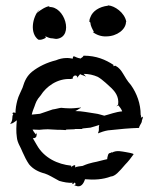

<svg xmlns="http://www.w3.org/2000/svg" viewBox="-20 -668 575 707"><path d="M17 -212 18 -211C19 -213 20 -214 21 -213C23 -211 37 -221 42 -225C40 -205 39 -182 42 -163C44 -141 56 -127 63 -108C70 -92 78 -76 87 -63C101 -46 121 -35 145 -29C160 -24 174 -15 198 -2C215 3 231 6 248 5C247 6 246 8 245 9H250L255 4C255 4 260 9 258 11C257 13 254 14 253 15C255 15 258 15 259 16C278 24 288 8 293 -8C327 -5 359 -7 388 -18C404 -19 418 -35 441 -62C452 -73 463 -87 472 -100C472 -103 450 -107 443 -108C428 -110 411 -116 392 -106C391 -106 389 -108 389 -108H388C389 -107 389 -106 389 -105C387 -105 381 -106 378 -98C377 -94 374 -85 375 -82C368 -80 360 -79 350 -76C331 -70 316 -71 284 -57C279 -56 260 -55 256 -51C257 -53 257 -56 257 -58C257 -61 252 -60 246 -56C245 -55 244 -53 243 -52C243 -54 243 -56 242 -58C193 -63 142 -86 115 -135C110 -143 105 -152 101 -159C110 -159 115 -163 115 -172C115 -175 116 -178 116 -180C115 -178 114 -175 112 -173C108 -178 103 -184 100 -191L125 -190C135 -191 146 -192 156 -192L193 -190C201 -190 213 -190 221 -189H222C222 -190 225 -191 225 -191L254 -192L257 -193H282L284 -195L313 -198C325 -201 336 -205 346 -208C344 -205 344 -199 344 -195V-193C345 -188 342 -181 341 -178V-177C351 -181 365 -186 378 -188L439 -194C457 -195 475 -197 492 -197C492 -203 500 -213 502 -219V-220C502 -225.6 506 -231.6 506 -236C507 -240 505 -238 500 -235V-236L498 -234C501 -238 499 -243 498 -245C498 -286 484 -324 462 -355C434 -386 432 -412 405 -426C398 -426 397 -420 398 -429C369 -448 335 -463 288 -463C284 -456 280 -456 276 -452C276 -452 276 -453 275 -453C255 -456 250 -468 248 -454V-452C234 -455 212 -457 186 -446C153 -438 122 -423 98 -404C80 -389 71 -372 63 -345C57 -330 48 -315 44 -299C40 -284 37 -268 37 -252C26 -257 25 -250 27 -248C28 -248 29 -247 29 -247C22 -240 30 -225 17 -212ZM97 -246C99 -256 103 -266 107 -276C112 -290 114 -299 130 -317C150 -349 191 -380 241 -377C241 -377 245 -379 246 -377H247C247 -377 246 -378 247 -378C249 -395 266 -391 264 -384C264 -383 263 -382 263 -381C267 -385 272.5 -392.5 275 -395C283 -390 292 -390 297 -385C297 -385 291 -393 288 -396C307 -396 324 -392 340 -385C358 -375 382 -351 391 -343C403 -331 419 -312 415 -283C413 -280 410 -278 408 -276C410 -277 413 -279 416 -280C422 -273 427 -266 430 -258C406 -256 384 -247 364 -242C355 -244 342 -249 331 -250L293 -256C282 -258 268 -259 257 -259C265 -262 271 -268 278 -271V-272C266 -271 252 -269 239 -269H238C228 -269 214 -270 205 -271C196 -270 184 -266 174 -265L127 -249ZM116 -620C118 -623 127 -635 124 -632C99 -604 89 -546 121 -522C129 -520 139 -523 149 -529L148 -531C148 -533 147 -535 146 -536C147 -535 149 -533 150 -533C151 -532 167 -526 170 -527C176 -527 184 -524 190 -525C253 -534 218 -647 160 -642C161 -642 162 -644 163 -645C152 -646 126 -630 116 -620ZM244 13H245L247 11C246 12 245 12 244 13ZM250 9C251 9 252 8 253 8C253 8 251.7 8.1 250 9ZM309 -588C310 -588 311 -586 312 -586L313 -584V-583C313 -575 320 -561 324 -554C329 -546 321 -553 322 -550C334 -540 353 -533 371 -534C411 -534 444 -560 444 -588V-587L445 -588C439 -622 401 -647 379 -648C379 -649 378 -648 377 -647C345 -643 321 -627 313 -605C312 -602 311 -599 310 -597C310 -594 309 -591 309 -588Z"/></svg>

Font: Charger Mayhem
Style: Regular
Weight: 400
Designer: Jasper
Foundry: Cannot Into Space Fonts
Version: Version 0.98